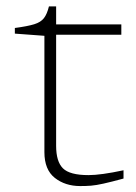

<svg xmlns="http://www.w3.org/2000/svg" viewBox="-20 -590 434 614"><path d="M159.5 -123.5Q159.5 -73.5 181.2 -51.8Q203 -30 263 -30Q302.5 -30 375 -45.5V-19Q334.5 -8 310.8 -2.8Q287 2.5 271 3.8Q255 5 236.5 5Q188.5 5 155.2 -21.2Q122 -47.5 122 -103.5V-475.5L27.5 -482.5V-500.5Q68.5 -506 89.5 -512.5Q110.5 -519 120.5 -532Q130.5 -545 136.5 -569.5H159.5V-512H368V-479H159.5Z"/></svg>

Font: Newsreader Caption ExtraLight
Style: Regular
Weight: 275
Designer: Hugues Gentile
Foundry: Production Type
Version: Version 1.001